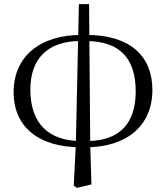

<svg xmlns="http://www.w3.org/2000/svg" viewBox="-20 -701 809 936"><path d="M339.6 204.1 355.1 214.8 425.7 198.1 419.9 2.6 414.3 -680.9H364.6L349.7 2.7ZM372.9 16.9 376.8 -13.3C218.9 -13.3 128 -96.8 128 -264.4C128 -413 210.5 -501.1 372.2 -501.1L377.1 -530.8C174.2 -530.8 46.5 -425.4 46.5 -251.7C46.5 -77.4 174.3 16.9 372.9 16.9ZM398.3 16.9C598.3 16.9 722.9 -88.1 722.9 -262.9C722.9 -426.5 615.5 -530.8 401.1 -530.8L397 -501.1C574 -501.1 641.6 -406.3 641.6 -254.8C641.6 -105.3 568.8 -13.3 401.6 -13.3Z"/></svg>

Font: Source Han Serif TW VF
Style: Regular
Weight: 250
Designer: Ryoko NISHIZUKA 西塚涼子 (kana & ideographs); Frank Grießhammer (Latin, Greek & Cyrillic); Wenlong ZHANG 张文龙 (bopomofo); San
Foundry: Adobe
Version: Version 2.002;hotconv 1.1.0;makeotfexe 2.6.0